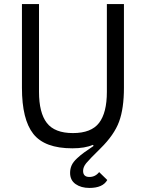

<svg xmlns="http://www.w3.org/2000/svg" viewBox="-20 -718 718 945"><path d="M88 -698H172V-266Q172 -163 210.5 -113Q249 -63 339 -63Q429 -63 467.5 -113Q506 -163 506 -266V-698H590V-286Q590 -184 566 -119Q542 -54 475 12Q420 66 404.5 85Q389 104 389 123Q389 153 420 153Q449 153 468 129L508 168Q486 207 420 207Q379 207 352 188Q325 169 325 133Q325 113 332.5 96Q340 79 359.5 61Q379 43 394 32.5Q409 22 441 0L437 -5Q398 12 336 12Q200 12 144 -59Q88 -130 88 -286Z"/></svg>

Font: Aneliza
Style: Regular
Weight: 400
Designer: Mike Abbink, Paul van der Laan, Pieter van Rosmalen
Foundry: Bold Monday
Version: Version 3.0